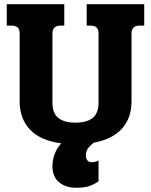

<svg xmlns="http://www.w3.org/2000/svg" viewBox="-20 -667 714 908"><path d="M662 -647V-546H641Q602 -546 602 -509V-187Q602 -110 557.5 -59.5Q513 -9 423 8Q404 23 395 36.5Q386 50 386 68Q386 82 393 91Q400 100 414 100Q432 100 446 92V190Q423 207 399 214Q375 221 340 221Q292 221 260 195.5Q228 170 228 118Q228 88 239.5 59Q251 30 270 11Q171 -2 122 -54Q73 -106 73 -187V-509Q73 -528 63.5 -537Q54 -546 33 -546H12V-647H284V-546H268Q247 -546 237.5 -536.5Q228 -527 228 -508V-181Q228 -132 255.5 -109.5Q283 -87 337 -87Q391 -87 418.5 -109.5Q446 -132 446 -181V-508Q446 -527 437 -536.5Q428 -546 407 -546H390V-647Z"/></svg>

Font: Pridi SemiBold
Style: Regular
Weight: 600
Designer: Katatrad Team
Foundry: CadsonDemak
Version: Version 1.001